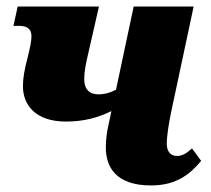

<svg xmlns="http://www.w3.org/2000/svg" viewBox="-20 -556 644 586"><path d="M181 -185C236 -185 280 -197 320 -217L311 -174C306 -153 303 -128 303 -106C303 -47 333 10 441 10C521 10 562 -27 594 -65L566 -103C549 -88 537 -80 520 -80C500 -80 489 -94 489 -118C489 -140 495 -179 503 -217L571 -536H388L334 -282C314 -272 298 -268 281 -268C255 -268 237 -281 237 -316C237 -336 242 -362 250 -396L282 -536H34L21 -477H40C66 -477 76 -464 76 -446C76 -430 72 -412 64 -379C55 -345 50 -318 50 -293C50 -235 89 -185 181 -185Z"/></svg>

Font: Noto Serif SemiCondensed Black
Style: Italic
Weight: 900
Width: 4
Italic angle: -12°
Designer: Monotype Design Team
Foundry: Monotype Imaging Inc.
Version: Version 2.014